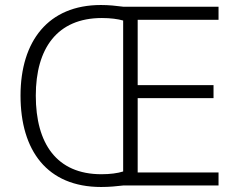

<svg xmlns="http://www.w3.org/2000/svg" viewBox="-20 -741 954 767"><path d="M383 -721C173 -721 62 -577 62 -359C62 -140 168 6 384 6C417 6 446 3 472 0H853V-52H530V-349H833V-401H530V-662H853V-714H474C442 -718 416 -721 383 -721ZM387 -669C422 -669 451 -665 472 -659V-56C450 -49 420 -45 385 -45C206 -45 123 -168 123 -359C123 -547 208 -669 387 -669Z"/></svg>

Font: Noto Sans Gujarati Light
Style: Regular
Weight: 300
Designer: Jelle Bosma - Monotype Design Team, Universal Thirst
Foundry: Monotype Imaging Inc.
Version: Version 2.106